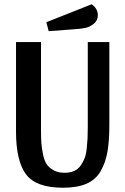

<svg xmlns="http://www.w3.org/2000/svg" viewBox="-20 -857 587 899"><path d="M409 -837Q438 -817 438 -786Q438 -761 419.5 -746Q401 -731 380.5 -726.5Q360 -722 327 -720L208 -711L197 -753ZM492 -274Q492 -199 483.5 -148.5Q475 -98 452 -57Q429 -16 385.5 3Q342 22 275 22Q149 22 102 -40.5Q55 -103 55 -241V-660H172V-252Q172 -214 173.5 -190Q175 -166 181 -136Q187 -106 198 -89Q209 -72 230.5 -60Q252 -48 282 -48Q307 -48 326 -56Q345 -64 357 -81Q369 -98 376 -115.5Q383 -133 386 -161Q389 -189 390 -209.5Q391 -230 391 -263V-660H492Z"/></svg>

Font: Sansita
Style: Regular
Weight: 400
Designer: Pablo Cosgaya
Foundry: Omnibus-Type
Version: Version 1.006;hotconv 1.0.109;makeotfexe 2.5.65596